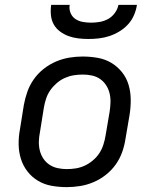

<svg xmlns="http://www.w3.org/2000/svg" viewBox="-20 -760 640 788"><path d="M254 8Q222 8 191.5 2.5Q161 -3 136 -18Q111 -33 93 -56Q75 -79 66 -107.5Q57 -136 56.5 -167Q56 -198 62 -230L78 -330Q83 -357 92.5 -384Q102 -411 119 -435Q136 -459 159.5 -477.5Q183 -496 210 -507.5Q237 -519 264.5 -523.5Q292 -528 319 -528Q351 -528 381.5 -522.5Q412 -517 437 -502Q462 -487 480.5 -464Q499 -441 507.5 -412.5Q516 -384 516.5 -353Q517 -322 512 -290L495 -190Q491 -163 481.5 -136Q472 -109 455 -85Q438 -61 414.5 -42.5Q391 -24 364 -12.5Q337 -1 309 3.5Q281 8 254 8ZM254 -66Q273 -66 291.5 -69Q310 -72 327.5 -80Q345 -88 361 -101.5Q377 -115 387.5 -131Q398 -147 404 -165.5Q410 -184 413 -202L430 -302Q433 -322 433.5 -341Q434 -360 429.5 -378Q425 -396 415 -411Q405 -426 390.5 -436Q376 -446 357.5 -450Q339 -454 320 -454Q301 -454 282.5 -451Q264 -448 246 -440Q228 -432 212.5 -418.5Q197 -405 186 -389Q175 -373 169 -354.5Q163 -336 160 -318L144 -218Q140 -198 139.5 -179Q139 -160 143.5 -142Q148 -124 158 -109Q168 -94 183 -84Q198 -74 216.5 -70Q235 -66 254 -66ZM343 -600Q322 -600 301 -602.5Q280 -605 261 -612Q242 -619 226 -631Q210 -643 200.5 -660Q191 -677 189 -698Q187 -719 190 -740H266Q263 -723 269.5 -707Q276 -691 289.5 -682Q303 -673 320 -670Q337 -667 354 -667Q371 -667 389 -670Q407 -673 423.5 -682Q440 -691 451.5 -707Q463 -723 466 -740H542Q539 -719 530 -698Q521 -677 505.5 -660Q490 -643 470 -631Q450 -619 429 -612Q408 -605 386 -602.5Q364 -600 343 -600Z"/></svg>

Font: Iosevka Extended
Style: Italic
Weight: 400
Width: 7
Italic angle: -9°
Monospace: yes
Designer: Belleve Invis
Foundry: Belleve Invis
Version: Version 32.5.0; ttfautohint (v1.8.4)